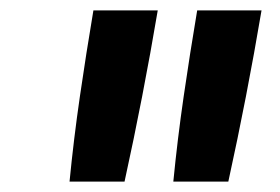

<svg xmlns="http://www.w3.org/2000/svg" viewBox="-20 -792 540 370"><path d="M314 -442Q322 -524 334 -606.5Q346 -689 360 -772H484Q470 -689 454 -606.5Q438 -524 420 -442ZM114 -442Q122 -524 134 -606.5Q146 -689 160 -772H284Q270 -689 254 -606.5Q238 -524 220 -442Z"/></svg>

Font: Iosevka Curly
Style: Bold Italic
Weight: 700
Italic angle: -9°
Monospace: yes
Designer: Belleve Invis
Foundry: Belleve Invis
Version: Version 22.1.2; ttfautohint (v1.8.4)